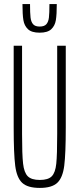

<svg xmlns="http://www.w3.org/2000/svg" viewBox="-20 -912 389 940"><path d="M47 -288V-688H88V-256Q88 -155 93 -111Q98 -67 116 -49Q134 -31 175 -31Q216 -31 233.5 -49Q251 -67 255.5 -110.5Q260 -154 260 -256V-688H302V-288Q302 -159 294.5 -100.5Q287 -42 260.5 -17Q234 8 175 8Q115 8 88.5 -17Q62 -42 54.5 -100.5Q47 -159 47 -288ZM90 -892H127Q127 -848 129.5 -826.5Q132 -805 142 -793.5Q152 -782 174 -782Q197 -782 207 -793.5Q217 -805 219.5 -826Q222 -847 222 -892H258Q258 -841 253.5 -813.5Q249 -786 231 -769Q213 -752 174 -752Q135 -752 117 -769Q99 -786 94.5 -813.5Q90 -841 90 -892Z"/></svg>

Font: Saira Ultra Condensed ExLight
Style: Regular
Weight: 200
Width: 1
Designer: Hector Gatti with collaboration of the Omnibus-Type team
Foundry: Omnibus-Type
Version: Version 1.001; ttfautohint (v1.8)